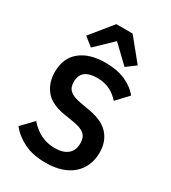

<svg xmlns="http://www.w3.org/2000/svg" viewBox="-228 -1063 1055 1188"><g transform="rotate(30 300.0 -469.0)"><path d="M292 12Q202 12 138.5 -19Q75 -50 35 -101L114 -183Q153 -138 198.5 -116.5Q244 -95 296 -95Q356 -95 388 -122Q420 -149 420 -200Q420 -242 396 -263.5Q372 -285 315 -294L241 -306Q144 -323 103 -376.5Q62 -430 62 -503Q62 -603 127 -656.5Q192 -710 307 -710Q389 -710 448.5 -684Q508 -658 544 -613L467 -531Q439 -564 400 -583.5Q361 -603 308 -603Q194 -603 194 -509Q194 -469 218 -448Q242 -427 300 -417L373 -404Q464 -387 508 -337Q552 -287 552 -209Q552 -160 535 -119.5Q518 -79 485 -49.5Q452 -20 403.5 -4Q355 12 292 12ZM360 -950 486 -795 420 -746 300 -861 180 -746 118 -795 244 -950Z"/></g></svg>

Font: IBM Plex Mono SemiBold
Style: Regular
Weight: 600
Monospace: yes
Designer: Mike Abbink, Paul van der Laan, Pieter van Rosmalen
Foundry: Bold Monday
Version: Version 2.3